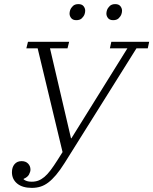

<svg xmlns="http://www.w3.org/2000/svg" viewBox="-20 -901 745 933"><path d="M135 12Q89 12 63.5 -9Q38 -30 38 -64Q38 -88 50.5 -103Q63 -118 85 -118Q105 -118 116.5 -106Q128 -94 128 -77Q128 -66 121 -53Q114 -40 95 -32V-29Q102 -24 111 -21Q120 -18 134 -18Q152 -18 166.5 -23.5Q181 -29 195.5 -41Q210 -53 225.5 -73.5Q241 -94 260 -124L284 -162L163 -666H108L116 -698H316L308 -666H223L325 -229H327L599 -666H514L521 -698H705L698 -666H643L294 -109Q272 -74 252.5 -51Q233 -28 214.5 -14Q196 0 176.5 6Q157 12 135 12ZM351 -803Q334 -803 326 -813Q318 -823 318 -835Q318 -843 321 -852Q325 -863 334.5 -872Q344 -881 361 -881Q378 -881 386 -871Q394 -861 394 -849Q394 -841 391 -832Q387 -821 377.5 -812Q368 -803 351 -803ZM530 -803Q513 -803 505 -813Q497 -823 497 -835Q497 -843 500 -852Q504 -863 513.5 -872Q523 -881 540 -881Q557 -881 565 -871Q573 -861 573 -849Q573 -841 570 -832Q566 -821 556.5 -812Q547 -803 530 -803Z"/></svg>

Font: IBM Plex Serif Light
Style: Italic
Weight: 300
Italic angle: -14°
Designer: Mike Abbink, Paul van der Laan, Pieter van Rosmalen
Foundry: Bold Monday
Version: Version 3.001